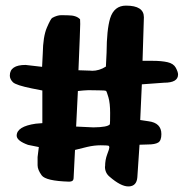

<svg xmlns="http://www.w3.org/2000/svg" viewBox="-20 -648 678 686"><path d="M313.5 -192.9Q365.2 -193.4 372.6 -204.1Q373.5 -209.5 373.5 -244.4Q373.5 -279.3 367.4 -300.3Q361.3 -321.3 358.9 -323.2Q354.5 -325.2 334 -325.2Q313.5 -325.2 300.8 -325.7Q297.9 -325.7 294.4 -325.7Q285.2 -325.7 277.3 -324.7Q267.1 -323.2 258.3 -322.8L252 -195.8Q311.5 -192.9 313.5 -192.9ZM368.7 -127Q362.8 -128.9 339.6 -128.9Q316.4 -128.9 291.3 -123Q266.1 -117.2 248 -112.3Q243.7 -22 242.9 -10.5Q242.2 1 227.5 1H226.1Q143.6 -1.5 128.9 -21.5Q114.3 -41.5 114.3 -57.6V-86.9L118.7 -122.6L80.1 -130.4Q40 -145 39.6 -163.1Q39.6 -196.3 107.9 -206.1L131.3 -208V-324.7L94.2 -332Q38.1 -343.3 26.4 -354Q15.1 -365.2 15.1 -377.9Q15.1 -416 71.3 -416L130.4 -409.2L132.8 -457Q133.8 -517.6 147.5 -549.3Q161.1 -581.1 166.5 -584Q184.1 -593.8 199.2 -593.8H199.7Q215.3 -593.8 223.1 -593.3Q252.9 -593.3 266.1 -579.1Q266.6 -578.6 266.6 -562.3Q266.6 -545.9 260.3 -397Q278.3 -396.5 305.7 -395.5Q307.1 -395.5 308.6 -395Q335 -395 358.4 -410.2L360.8 -460Q361.3 -542 373.5 -582.5Q387.7 -627.9 430.2 -627.9Q494.1 -627.9 494.1 -586.4Q494.1 -586.4 494.1 -585.9L489.3 -430.7H524.9Q557.1 -430.7 578.6 -425.8Q600.1 -420.9 608.2 -405.8Q616.2 -390.6 616.2 -381.8Q616.2 -352.5 566.4 -352.5L486.8 -346.7Q484.4 -283.2 481 -219.2Q490.2 -217.3 510.3 -214.8Q556.6 -209 556.6 -168.9Q556.6 -145.5 545.2 -138.7Q533.7 -131.8 508.3 -131.8L478.5 -130.9L470.7 -14.6Q468.3 16.6 440.9 18.1Q439.9 18.1 438.5 18.1Q411.6 18.1 371.6 -16.6Q355 -30.3 355 -52.7L355.5 -53.7Q355.5 -76.7 363 -96.4Q370.6 -116.2 370.6 -120.6Q370.6 -125 368.7 -127Z"/></svg>

Font: Drukaatie burti
Style: Bold
Weight: 700
Version: Version 0.14